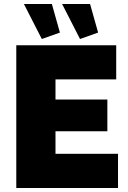

<svg xmlns="http://www.w3.org/2000/svg" viewBox="-20 -935 637 955"><path d="M567 -170V0H61V-710H558V-540H256V-440H514V-282H256V-170ZM289 -915H428L468 -773L378 -741ZM99 -915H238L278 -773L188 -741Z"/></svg>

Font: Raleway Black
Style: Regular
Weight: 900
Designer: Matt McInerney, Pablo Impallari, Rodrigo Fuenzalida
Foundry: Matt McInerney, Pablo Impallari, Rodrigo Fuenzalida
Version: Version 4.026